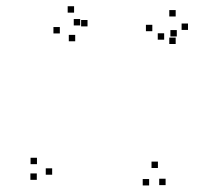

<svg xmlns="http://www.w3.org/2000/svg" viewBox="-20 -552 660 600"><path d="M143 -6V-26H123V-6ZM532.5 -438V-458H512.5V-438ZM493 -428V-448H473V-428ZM529 -414.5V-434.5H509V-414.5ZM567.5 -458.5V-478.5H547.5V-458.5ZM529 -500.5V-520.5H509V-500.5ZM456 -454.5V-474.5H436V-454.5ZM95.5 -39V-59H75.5V-39ZM95 10V-10H75V10ZM473.5 -27V-47H453.5V-27ZM230.5 -472.5V-492.5H210.5V-472.5ZM215 -423V-443H195V-423ZM253.5 -469.5V-489.5H233.5V-469.5ZM211.5 -512.5V-532.5H191.5V-512.5ZM167 -447.5V-467.5H147V-447.5ZM446 27.5V7.5H426V27.5ZM497.5 26.5V6.5H477.5V26.5Z"/></svg>

Font: Monaspace Radon Dots Var
Style: Regular
Weight: 400
Designer: Riley Cran and the Lettermatic Team
Version: Version 1.100 (Monaspace Radon Dots)